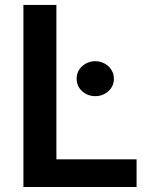

<svg xmlns="http://www.w3.org/2000/svg" viewBox="-20 -747 614 767"><path d="M525.6 0H73.5V-727.3H205.3V-110.4H525.6ZM360.8 -362.9Q329.9 -362.9 307.9 -382.8Q286.2 -403.1 286.2 -432.5Q286.2 -462.7 308.2 -482.6Q331 -502.5 360.8 -502.5Q375.4 -502.5 388.7 -497.3Q402 -492.2 412.3 -483Q422.6 -473.7 428.8 -460.8Q435 -447.8 435 -432.5Q435 -402.7 413 -382.8Q391 -362.9 360.8 -362.9Z"/></svg>

Font: Linik Sans SemiBold
Style: Regular
Weight: 600
Designer: Fonts by Rasmus Andersson / Changes by Cristiano Sobral with parts from Marc Monis
Foundry: rsms
Version: Version 3.020; ttfautohint (v1.6)